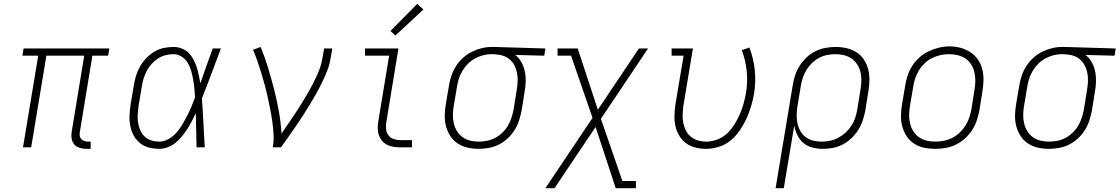

<svg xmlns="http://www.w3.org/2000/svg" viewBox="-20 -775 5890 1010"><path d="M436 8Q418 8 400.5 3Q383 -2 371.5 -14.5Q360 -27 357 -45Q354 -63 357 -81L423 -482H224L144 0H101L181 -482H98L104 -520H555L549 -482H466L400 -81Q398 -71 399.5 -61Q401 -51 407 -44Q413 -37 422.5 -33.5Q432 -30 442 -30H457V8Z M818 8Q790 8 763 1Q736 -6 715.5 -23Q695 -40 682.5 -63.5Q670 -87 665 -114Q660 -141 661.5 -169Q663 -197 667 -226L684 -326Q688 -351 695.5 -376Q703 -401 716.5 -425Q730 -449 749 -469Q768 -489 791.5 -503Q815 -517 841 -522.5Q867 -528 893 -528Q915 -528 936 -520Q957 -512 972 -497Q987 -482 997.5 -462.5Q1008 -443 1014.5 -422.5Q1021 -402 1025.5 -380.5Q1030 -359 1034 -337Q1050 -383 1066 -428.5Q1082 -474 1099 -520H1142Q1117 -454 1092.5 -388Q1068 -322 1042 -257Q1047 -193 1050 -128.5Q1053 -64 1057 0H1014Q1013 -45 1012 -90Q1011 -135 1010 -180Q1000 -159 989 -137.5Q978 -116 965 -96Q952 -76 937 -57.5Q922 -39 903.5 -24Q885 -9 862.5 -0.5Q840 8 818 8ZM818 -30Q843 -30 866.5 -43.5Q890 -57 908 -77Q926 -97 939.5 -120Q953 -143 965 -166.5Q977 -190 987 -214Q997 -238 1006 -263Q1005 -286 1002.5 -310Q1000 -334 996 -357Q992 -380 985.5 -402.5Q979 -425 967.5 -444.5Q956 -464 936 -477Q916 -490 893 -490Q871 -490 850 -484.5Q829 -479 810.5 -467Q792 -455 777 -438Q762 -421 751.5 -401Q741 -381 735 -360.5Q729 -340 726 -319L709 -219Q706 -197 704.5 -175Q703 -153 706 -132Q709 -111 717 -91.5Q725 -72 740 -57.5Q755 -43 775.5 -36.5Q796 -30 818 -30Z M1415 0Q1421 -34 1419 -68Q1417 -102 1412.5 -135Q1408 -168 1401.5 -200.5Q1395 -233 1388 -265Q1381 -297 1372.5 -328.5Q1364 -360 1354.5 -391Q1345 -422 1334.5 -452.5Q1324 -483 1311 -513L1351 -528Q1373 -475 1390 -419Q1407 -363 1421.5 -306.5Q1436 -250 1446.5 -192Q1457 -134 1461 -73Q1483 -105 1504.5 -136Q1526 -167 1546.5 -199Q1567 -231 1586.5 -263.5Q1606 -296 1623.5 -329.5Q1641 -363 1655.5 -397.5Q1670 -432 1676 -468L1685 -520H1728L1719 -468Q1714 -436 1702 -405Q1690 -374 1675.5 -344Q1661 -314 1644.5 -284.5Q1628 -255 1610.5 -226Q1593 -197 1574.5 -168.5Q1556 -140 1536.5 -111.5Q1517 -83 1497.5 -55.5Q1478 -28 1458 0Z M2084 0Q2066 0 2048 -3Q2030 -6 2015 -14Q2000 -22 1989 -35.5Q1978 -49 1972.5 -65.5Q1967 -82 1967 -100.5Q1967 -119 1970 -137L2027 -482H1900V-520H2076L2012 -131Q2009 -113 2011 -95Q2013 -77 2023 -63.5Q2033 -50 2049.5 -44Q2066 -38 2084 -38H2147V0ZM2060 -588 2034 -612 2175 -755 2207 -725Z M2498 8Q2468 8 2439.5 1.5Q2411 -5 2388 -20Q2365 -35 2349.5 -58.5Q2334 -82 2326.5 -109.5Q2319 -137 2319.5 -166.5Q2320 -196 2325 -226L2342 -326Q2346 -352 2355 -378Q2364 -404 2379 -427.5Q2394 -451 2415.5 -470.5Q2437 -490 2462 -502.5Q2487 -515 2513.5 -521.5Q2540 -528 2566 -528Q2570 -528 2573.5 -528Q2577 -528 2581 -528L2849 -520L2843 -482L2690 -486Q2710 -471 2722.5 -448.5Q2735 -426 2740.5 -401Q2746 -376 2745.5 -348.5Q2745 -321 2740 -294L2724 -194Q2719 -168 2710.5 -141.5Q2702 -115 2687 -91Q2672 -67 2650.5 -47Q2629 -27 2604 -14.5Q2579 -2 2551.5 3Q2524 8 2498 8ZM2498 -30Q2520 -30 2542.5 -34.5Q2565 -39 2585.5 -50Q2606 -61 2623.5 -78Q2641 -95 2652.5 -115Q2664 -135 2671 -157Q2678 -179 2682 -201L2698 -301Q2702 -323 2703 -345Q2704 -367 2700.5 -387.5Q2697 -408 2688 -427Q2679 -446 2664 -460Q2649 -474 2629 -481Q2609 -488 2587 -489L2575 -490Q2572 -490 2569 -490Q2566 -490 2563 -490Q2542 -490 2520 -484Q2498 -478 2478 -467Q2458 -456 2441.5 -439.5Q2425 -423 2413 -403Q2401 -383 2394 -362Q2387 -341 2384 -319L2367 -219Q2363 -196 2362.5 -172.5Q2362 -149 2367 -127Q2372 -105 2383.5 -86Q2395 -67 2412.5 -54Q2430 -41 2452.5 -35.5Q2475 -30 2498 -30Z M2849 215 3097 -155 2984 -482H2913V-520H3019L3125 -198L3341 -520H3389L3141 -150L3254 177H3325V215H3219L3113 -107L2897 215Z M3694 8Q3665 8 3637.5 1Q3610 -6 3588.5 -22Q3567 -38 3553 -61.5Q3539 -85 3533 -112Q3527 -139 3528 -168Q3529 -197 3533 -226L3576 -482H3513V-520H3625L3575 -219Q3572 -197 3571 -174Q3570 -151 3574 -130Q3578 -109 3587.5 -89.5Q3597 -70 3613.5 -56.5Q3630 -43 3651 -36.5Q3672 -30 3695 -30Q3723 -30 3752 -40.5Q3781 -51 3803.5 -72Q3826 -93 3842.5 -119Q3859 -145 3871 -172.5Q3883 -200 3891 -228Q3899 -256 3904 -285Q3914 -344 3908 -401.5Q3902 -459 3882 -511L3922 -525Q3944 -468 3950.5 -405.5Q3957 -343 3946 -279Q3940 -245 3930 -212.5Q3920 -180 3905.5 -148.5Q3891 -117 3870.5 -87.5Q3850 -58 3822.5 -35.5Q3795 -13 3761 -2.5Q3727 8 3694 8Z M4060 215 4150 -326Q4154 -352 4162.5 -378.5Q4171 -405 4186.5 -429Q4202 -453 4223 -473Q4244 -493 4269.5 -505.5Q4295 -518 4322 -523Q4349 -528 4376 -528Q4405 -528 4433.5 -521.5Q4462 -515 4485.5 -500Q4509 -485 4524.5 -461.5Q4540 -438 4547 -410.5Q4554 -383 4553.5 -353.5Q4553 -324 4548 -294L4532 -194Q4527 -168 4518.5 -142Q4510 -116 4495 -92Q4480 -68 4459 -48Q4438 -28 4413 -15Q4388 -2 4361.5 3Q4335 8 4308 8Q4280 8 4253 1Q4226 -6 4206 -23Q4186 -40 4174.5 -64Q4163 -88 4158 -114L4103 215ZM4300 -30Q4323 -30 4345.5 -34.5Q4368 -39 4389 -50Q4410 -61 4428 -77.5Q4446 -94 4459 -114Q4472 -134 4479 -156Q4486 -178 4490 -201L4506 -301Q4510 -324 4511 -347.5Q4512 -371 4507 -393Q4502 -415 4490.5 -434Q4479 -453 4461 -466Q4443 -479 4420.5 -484.5Q4398 -490 4375 -490Q4353 -490 4330.5 -485.5Q4308 -481 4287.5 -470Q4267 -459 4250 -442Q4233 -425 4221 -405Q4209 -385 4202 -363Q4195 -341 4192 -319L4176 -223Q4172 -200 4171 -176.5Q4170 -153 4174 -131Q4178 -109 4188.5 -89Q4199 -69 4216 -55.5Q4233 -42 4255 -36Q4277 -30 4300 -30Z M4898 8Q4869 8 4840.5 2Q4812 -4 4788.5 -19.5Q4765 -35 4749.5 -58.5Q4734 -82 4726.5 -109Q4719 -136 4719.5 -166Q4720 -196 4725 -226L4742 -326Q4746 -353 4755 -379.5Q4764 -406 4780 -430.5Q4796 -455 4818.5 -474.5Q4841 -494 4867 -506Q4893 -518 4920 -524.5Q4947 -531 4975 -531Q5004 -531 5032.5 -523.5Q5061 -516 5084.5 -500.5Q5108 -485 5124 -462Q5140 -439 5147 -411.5Q5154 -384 5153.5 -354Q5153 -324 5148 -294L5132 -194Q5127 -167 5118 -140.5Q5109 -114 5093 -89.5Q5077 -65 5055 -45.5Q5033 -26 5007 -13.5Q4981 -1 4953 3.5Q4925 8 4898 8ZM4899 -30Q4922 -30 4945 -34.5Q4968 -39 4989 -49.5Q5010 -60 5028 -77Q5046 -94 5058.5 -114Q5071 -134 5078.5 -156Q5086 -178 5090 -201L5106 -301Q5110 -324 5110.5 -348Q5111 -372 5106 -394Q5101 -416 5089.5 -435Q5078 -454 5059.5 -466.5Q5041 -479 5018.5 -484.5Q4996 -490 4972 -490Q4949 -490 4926.5 -485Q4904 -480 4883 -469.5Q4862 -459 4844.5 -442.5Q4827 -426 4814.5 -405.5Q4802 -385 4794.5 -363.5Q4787 -342 4784 -319L4767 -219Q4763 -196 4762.5 -172.5Q4762 -149 4767 -127Q4772 -105 4783.5 -86Q4795 -67 4813 -54Q4831 -41 4853.5 -35.5Q4876 -30 4899 -30Z M5498 8Q5468 8 5439.5 1.5Q5411 -5 5388 -20Q5365 -35 5349.5 -58.5Q5334 -82 5326.5 -109.5Q5319 -137 5319.5 -166.5Q5320 -196 5325 -226L5342 -326Q5346 -352 5355 -378Q5364 -404 5379 -427.5Q5394 -451 5415.5 -470.5Q5437 -490 5462 -502.5Q5487 -515 5513.5 -521.5Q5540 -528 5566 -528Q5570 -528 5573.5 -528Q5577 -528 5581 -528L5849 -520L5843 -482L5690 -486Q5710 -471 5722.5 -448.5Q5735 -426 5740.5 -401Q5746 -376 5745.5 -348.5Q5745 -321 5740 -294L5724 -194Q5719 -168 5710.5 -141.5Q5702 -115 5687 -91Q5672 -67 5650.5 -47Q5629 -27 5604 -14.5Q5579 -2 5551.5 3Q5524 8 5498 8ZM5498 -30Q5520 -30 5542.5 -34.5Q5565 -39 5585.5 -50Q5606 -61 5623.5 -78Q5641 -95 5652.5 -115Q5664 -135 5671 -157Q5678 -179 5682 -201L5698 -301Q5702 -323 5703 -345Q5704 -367 5700.5 -387.5Q5697 -408 5688 -427Q5679 -446 5664 -460Q5649 -474 5629 -481Q5609 -488 5587 -489L5575 -490Q5572 -490 5569 -490Q5566 -490 5563 -490Q5542 -490 5520 -484Q5498 -478 5478 -467Q5458 -456 5441.5 -439.5Q5425 -423 5413 -403Q5401 -383 5394 -362Q5387 -341 5384 -319L5367 -219Q5363 -196 5362.5 -172.5Q5362 -149 5367 -127Q5372 -105 5383.5 -86Q5395 -67 5412.5 -54Q5430 -41 5452.5 -35.5Q5475 -30 5498 -30Z"/></svg>

Font: Iosevka Etoile XLtObl
Style: Regular
Weight: 200
Italic angle: -9°
Designer: Belleve Invis
Foundry: Belleve Invis
Version: Version 15.5.2; ttfautohint (v1.8.4)